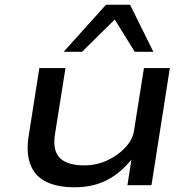

<svg xmlns="http://www.w3.org/2000/svg" viewBox="-20 -786 812 815"><path d="M296 9Q223 9 175 -15Q127 -39 108.5 -89Q90 -139 102 -211L147 -497H258L214 -220Q206 -174 216.5 -144Q227 -114 257.5 -99Q288 -84 337 -84Q390 -84 436 -105.5Q482 -127 513 -161Q544 -195 549 -232L591 -497H701L623 0H521L538 -110H539Q492 -51 433 -21Q374 9 296 9ZM250 -566 430 -766H532L631 -566H552L467 -703L328 -566Z"/></svg>

Font: Nunito Sans 7pt Expanded Medium
Style: Italic
Weight: 500
Width: 7
Italic angle: -9°
Designer: Vernon Adams
Foundry: Vernon Adams
Version: Version 3.101;gftools[0.9.27]